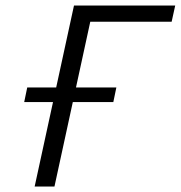

<svg xmlns="http://www.w3.org/2000/svg" viewBox="-20 -678 657 698"><path d="M106 0 249 -658H321L178 0ZM270 -599 282 -658H617L604 -599ZM68 -307 79 -360H403L392 -307Z"/></svg>

Font: Ysabeau
Style: Italic
Weight: 400
Italic angle: -12°
Designer: Christian Thalmann (Catharsis Fonts)
Version: Version 2.000;gftools[0.9.27.dev2+g8671c4b]